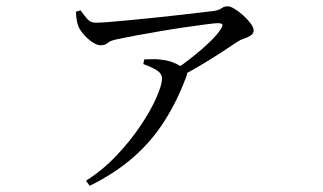

<svg xmlns="http://www.w3.org/2000/svg" viewBox="-20 -541 1040 619"><path d="M224.7 -503.1 239.6 -507.7Q252.5 -489.5 262.5 -478.6Q272.5 -467.8 289.2 -467.8Q303.3 -467.8 333 -470.2Q362.7 -472.6 401.9 -476.4Q441.2 -480.2 483 -484.5Q524.8 -488.8 563.2 -493.2Q601.7 -497.6 630.4 -501.1Q659.2 -504.6 670.4 -505.8Q685.8 -508.2 694.2 -514.4Q702.6 -520.7 714.3 -520.7Q722.7 -520.7 736.7 -512.2Q750.7 -503.7 764.7 -490.9Q778.7 -478.1 788.2 -465.2Q797.7 -452.3 797.7 -442.6Q797.7 -432.7 788.4 -426.7Q779.1 -420.6 767 -416.7Q754.8 -412.8 745.6 -406.5Q727.6 -394.3 696.4 -373.9Q665.2 -353.5 627.8 -331.2Q590.5 -308.9 552.5 -289.4L539.1 -312.7Q570 -333 601 -357.7Q632.1 -382.3 656.4 -405.9Q680.8 -429.4 691.9 -447.4Q699.3 -458.8 696.7 -462.5Q694.1 -466.3 682.3 -466.3Q671.9 -466.3 643.4 -462.4Q614.9 -458.6 576.6 -453.1Q538.4 -447.6 496.9 -440.5Q455.4 -433.5 418.3 -426.6Q381.2 -419.7 356.5 -414.3Q334.5 -409.6 326.9 -402.4Q319.4 -395.1 303.9 -395.1Q293.3 -395.1 279.1 -404.3Q264.9 -413.4 252.4 -427.1Q239.8 -440.8 233.8 -453.5Q229 -464.7 227.2 -476.7Q225.4 -488.8 224.7 -503.1ZM442 -334.4 445.1 -349.5Q460.6 -349.8 472.1 -350.2Q483.5 -350.7 495 -349.1Q521.9 -346.9 542 -338Q562 -329 571.2 -321Q579.5 -314 582 -308.1Q584.5 -302.1 579.5 -291.1Q550.7 -214.4 510 -150.4Q469.4 -86.5 410.8 -34.8Q352.2 16.9 269.2 58.1L257.2 41.7Q312.8 6.3 357.8 -41.8Q402.8 -89.9 435.2 -138.9Q467.6 -187.8 485 -228.1Q502.3 -268.3 502.3 -287.1Q502.3 -304.5 484.4 -315.1Q466.5 -325.8 442 -334.4Z"/></svg>

Font: Noto Serif KR
Style: Regular
Weight: 200
Designer: Ryoko NISHIZUKA 西塚涼子 (kana & ideographs); Frank Grießhammer (Latin, Greek & Cyrillic); Wenlong ZHANG 张文龙 (bopomofo); San
Foundry: Adobe
Version: Version 2.001;hotconv 1.1.0;makeotfexe 2.6.0